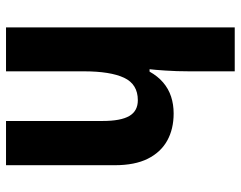

<svg xmlns="http://www.w3.org/2000/svg" viewBox="-101 -699 800 638"><g transform="rotate(90 299.0 -380.0)"><path d="M217 -608Q217 -567 214.5 -530Q212 -493 210 -477H218Q233 -504 254 -522Q275 -540 301 -548.5Q327 -557 357 -557Q409 -557 447.5 -535.5Q486 -514 507.5 -471Q529 -428 529 -361V0H382V-321Q382 -381 365.5 -409.5Q349 -438 313 -438Q260 -438 238.5 -392.5Q217 -347 217 -258V0H71V-760H217Z"/></g></svg>

Font: Noto Sans Bengali SemiCondensed
Style: Bold
Weight: 700
Width: 4
Designer: Jelle Bosma - Monotype Design Team
Foundry: Monotype Imaging Inc.
Version: Version 2.003